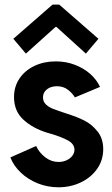

<svg xmlns="http://www.w3.org/2000/svg" viewBox="-20 -794 481 822"><path d="M24.4 -120.1 134.8 -168.9Q147.5 -140.6 173.6 -120.6Q199.7 -100.6 230.5 -100.6Q249.5 -100.6 265.1 -107.9Q280.8 -115.2 289.8 -127.2Q298.8 -139.2 298.8 -152.3Q298.8 -177.7 270.3 -193.1Q241.7 -208.5 196.3 -221.7L182.6 -225.6Q120.6 -244.6 80.3 -281.5Q40 -318.4 40 -378.9Q40 -423.3 63.5 -458Q86.9 -492.7 127.7 -512Q168.5 -531.2 218.8 -531.2Q262.2 -531.2 300 -516.8Q337.9 -502.4 366 -477.8Q394 -453.1 408.2 -421.9L300.8 -377Q289.1 -396 270 -410.4Q251 -424.8 223.6 -424.8Q197.8 -424.8 180.9 -411.6Q164.1 -398.4 164.1 -377Q164.1 -358.9 176.3 -347.2Q188.5 -335.4 207.5 -327.9Q226.6 -320.3 268.6 -306.6Q309.1 -293.9 340.8 -278.1Q372.6 -262.2 397.2 -231.7Q421.9 -201.2 421.9 -155.3Q421.9 -108.4 396 -71.3Q370.1 -34.2 326.2 -13.2Q282.2 7.8 230.5 7.8Q183.6 7.8 141.6 -9Q99.6 -25.9 68.8 -55.2Q38.1 -84.5 24.4 -120.1ZM37.1 -627.9 205.1 -774.4H233.4L401.4 -627.9L347.7 -564.5L221.7 -678.7H217.8L90.8 -564.5Z"/></svg>

Font: Reddit Sans Vanilla
Style: Bold
Weight: 700
Designer: Stephen Hutchings
Foundry: Reddit
Version: Version 1.013